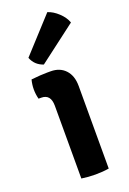

<svg xmlns="http://www.w3.org/2000/svg" viewBox="-147 -806 579 863"><g transform="rotate(-20 142.5 -375.0)"><path d="M218 -395V0Q188 5 153.5 5Q119 5 87 0V-348Q87 -403 42 -403H29Q23 -426 23 -449Q23 -472 29 -495Q76 -500 105 -500H122Q166 -500 192 -472Q218 -444 218 -395ZM49 -591 199 -755Q225 -747 249.5 -724Q274 -701 283 -675L104 -539Q64 -552 49 -591Z"/></g></svg>

Font: Signika
Style: Semibold
Weight: 600
Designer: Anna Giedrys
Foundry: Anna Giedrys
Version: Version 1.001